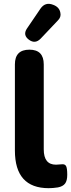

<svg xmlns="http://www.w3.org/2000/svg" viewBox="-20 -974 373 1005"><path d="M283 -867 193 -772Q164 -742 131.5 -766Q99 -790 120 -823L192 -929Q217 -965 258 -949Q291 -937 296 -907Q301 -885 283 -867ZM235 11Q58 11 58 -186V-637Q58 -714 134 -714Q209 -714 209 -637V-192Q209 -112 273 -112Q279 -112 288.5 -113Q298 -114 303 -114Q320 -116 326 -104.5Q332 -93 332 -59Q332 -28 320.5 -13Q309 2 283 7Q257 11 235 11Z"/></svg>

Font: Nunito ExtraBold
Style: Regular
Weight: 800
Designer: Vernon Adams
Foundry: Vernon Adams
Version: Version 3.602